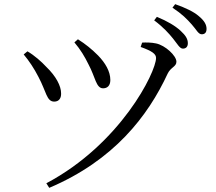

<svg xmlns="http://www.w3.org/2000/svg" viewBox="-20 -859 1040 924"><path d="M813 -673C834 -647 845 -625 860 -625C875 -625 884 -634 884 -651C884 -671 874 -688 849 -711C824 -734 786 -757 735 -778L722 -761C765 -729 793 -698 813 -673ZM903 -741C925 -717 934 -694 951 -694C966 -694 974 -703 974 -720C974 -740 964 -759 936 -782C913 -802 874 -821 823 -839L810 -822C857 -791 880 -767 903 -741ZM338 -655C367 -621 388 -586 406 -549C439 -488 442 -434 476 -434C496 -434 511 -446 511 -474C511 -515 487 -556 452 -592C422 -622 393 -646 355 -670ZM94 -597C120 -566 144 -530 165 -489C203 -418 204 -370 241 -370C265 -370 275 -388 274 -410C274 -445 250 -492 202 -538C181 -561 145 -593 112 -612ZM217 45C528 -87 692 -300 787 -505C802 -536 829 -538 829 -562C829 -591 775 -641 731 -650C708 -655 682 -655 664 -654L657 -633C713 -613 731 -599 731 -580C731 -512 560 -166 203 23Z"/></svg>

Font: Noto Serif CJK KR
Style: Regular
Weight: 400
Designer: Ryoko NISHIZUKA 西塚涼子 (kana & ideographs); Frank Grießhammer (Latin, Greek & Cyrillic); Wenlong ZHANG 张文龙 (bopomofo); San
Foundry: Adobe
Version: Version 2.001;hotconv 1.1.0;makeotfexe 2.6.0